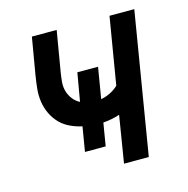

<svg xmlns="http://www.w3.org/2000/svg" viewBox="-83 -600 667 681"><g transform="rotate(-15 250.0 -260.0)"><path d="M291 0 319 -172Q304 -167 288.5 -164Q273 -161 258 -160L244 -76H168L183 -166Q160 -171 139 -181Q118 -191 102.5 -207Q87 -223 77 -244Q67 -265 63.5 -288.5Q60 -312 62.5 -336.5Q65 -361 69 -385L92 -520H183L158 -372Q155 -354 153.5 -336Q152 -318 157 -301.5Q162 -285 172.5 -272Q183 -259 197 -252L215 -356H291L272 -242Q289 -245 305.5 -253Q322 -261 336 -274L377 -520H468L382 0Z"/></g></svg>

Font: Iosevka Medium
Style: Italic
Weight: 500
Italic angle: -9°
Monospace: yes
Designer: Belleve Invis
Foundry: Belleve Invis
Version: Version 32.5.0; ttfautohint (v1.8.4)